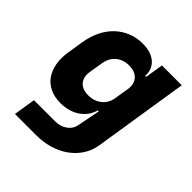

<svg xmlns="http://www.w3.org/2000/svg" viewBox="-197 -694 993 993"><g transform="rotate(45 300.0 -197.5)"><path d="M195 -41Q152 -41 119 -56.5Q86 -72 66 -100Q46 -128 38.5 -168Q31 -208 39 -256L53 -345Q61 -393 80.5 -433Q100 -473 129.5 -501Q159 -529 197 -544.5Q235 -560 278 -560Q341 -560 375 -530Q409 -500 406 -450H413L429 -550H574L492 -29Q485 15 462 50.5Q439 86 404 111.5Q369 137 323 151Q277 165 224 165H69L88 45H243Q282 45 309.5 24.5Q337 4 342 -29L366 -151H359Q345 -101 301.5 -71Q258 -41 195 -41ZM189 -261Q183 -219 204.5 -195Q226 -171 269 -171Q312 -171 342 -195.5Q372 -220 378 -261L392 -347Q395 -385 373 -407.5Q351 -430 310 -430Q267 -430 238 -406Q209 -382 202 -340Z"/></g></svg>

Font: JetBrains Mono ExtraBold
Style: Italic
Weight: 800
Designer: Philipp Nurullin, Konstantin Bulenkov
Foundry: JetBrains
Version: Version 1.000; ttfautohint (v1.8.3)